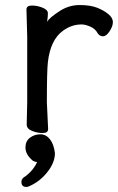

<svg xmlns="http://www.w3.org/2000/svg" viewBox="-20 -512 470 762"><path d="M85 230Q65 230 65 210Q65 200 73 193Q92 181 108 162Q123 143 127 131Q125 131 120 130Q110 127 105 121Q81 99 81 73.5Q81 48 99 34.5Q117 21 140 21Q163 21 178.5 41Q194 61 198 96Q198 133 168 171Q138 209 96 227Q90 230 85 230ZM86 -18 88 -106V-367L85 -474Q85 -490 106.5 -490Q128 -490 149 -481.5Q170 -473 170 -459.5Q170 -446 168 -434L167 -426Q177 -442 215 -467Q253 -492 295.5 -492Q338 -492 365 -481.5Q392 -471 410 -456Q428 -441 428 -424.5Q428 -408 415 -388Q402 -368 388.5 -368Q375 -368 367 -381Q358 -398 338 -406.5Q318 -415 304 -415Q264 -415 230 -390Q180 -354 170 -265Q166 -230 166 -106L171 0Q171 16 149.5 16Q128 16 107 7.5Q86 -1 86 -18Z"/></svg>

Font: LXGW WenKai Lite Medium
Style: Regular
Weight: 500
Designer: LXGW / Fontworks Inc.
Foundry: LXGW / Fontworks Inc.
Version: Version 1.511; March 25, 2025